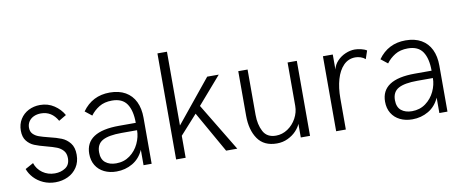

<svg xmlns="http://www.w3.org/2000/svg" viewBox="-62 -954 2964 1230"><g transform="rotate(-10 1419.5 -339.5)"><path d="M41 -106.9 94.2 -136.2Q106.9 -96.2 141.6 -71.5Q176.3 -46.9 221.2 -46.9Q260.7 -46.9 290.3 -66.4Q319.8 -85.9 319.8 -128.9Q319.8 -159.7 303.5 -178.2Q287.1 -196.8 262.9 -206.3Q238.8 -215.8 197.3 -226.6Q149.9 -238.8 121.3 -250.5Q92.8 -262.2 73 -287.1Q53.2 -312 53.2 -354Q53.2 -396 73.2 -428.2Q93.3 -460.4 127.4 -477.8Q161.6 -495.1 202.1 -495.1Q253.4 -495.1 293.5 -468.5Q333.5 -441.9 355 -402.8L306.2 -374Q268.6 -440.9 199.2 -440.9Q171.9 -440.9 151.1 -430.9Q130.4 -420.9 119.1 -403.3Q107.9 -385.7 107.9 -363.8Q107.9 -338.4 122.8 -323Q137.7 -307.6 160.2 -299.6Q182.6 -291.5 222.2 -281.7Q272 -270 303.2 -257.3Q334.5 -244.6 356.7 -216.8Q378.9 -189 378.9 -141.1Q378.9 -93.3 356.2 -59.1Q333.5 -24.9 296.4 -7.6Q259.3 9.8 215.8 9.8Q173.3 9.8 137.2 -6.3Q101.1 -22.5 76.4 -49.3Q51.8 -76.2 41 -106.9Z M459 -131.8Q459 -275.9 678.7 -275.9H787.1Q787.1 -355.5 757.8 -399.2Q728.5 -442.9 661.1 -442.9Q611.8 -442.9 577.6 -421.9Q543.5 -400.9 521 -370.1L477.1 -404.8Q542.5 -496.1 655.8 -496.1Q715.8 -496.1 757.6 -472.2Q799.3 -448.2 820.6 -404.1Q841.8 -359.9 841.8 -299.8V0H789.1V-100.1Q764.6 -45.4 717.3 -17.8Q669.9 9.8 612.8 9.8Q567.9 9.8 533 -7.3Q498 -24.4 478.5 -56.4Q459 -88.4 459 -131.8ZM787.1 -228H686Q602.5 -228 562.7 -206.1Q522.9 -184.1 522.9 -130.9Q522.9 -85 549.6 -63.5Q576.2 -42 619.1 -42Q670.4 -42 708.5 -70.1Q746.6 -98.1 766.8 -141.4Q787.1 -184.6 787.1 -228Z M1001 0V-689.9H1063V-210L1289.1 -487.8H1364.3L1210.9 -311L1398.9 0H1326.2L1174.8 -267.1L1063 -143.1V0Z M1491.2 -198.2V-487.8H1551.8V-192.9Q1551.8 -129.9 1575.7 -84.5Q1599.6 -39.1 1658.2 -39.1Q1699.2 -39.1 1734.6 -62.7Q1770 -86.4 1791 -125Q1812 -163.6 1812 -205.1V-487.8H1872.1V0H1812V-88.9Q1803.2 -66.4 1781.2 -43.2Q1759.3 -20 1726.8 -4.4Q1694.3 11.2 1655.8 11.2Q1571.8 11.2 1531.5 -46.9Q1491.2 -105 1491.2 -198.2Z M2042 -487.8H2106V-390.1Q2112.8 -420.9 2135.5 -444.8Q2158.2 -468.8 2189 -481.9Q2219.7 -495.1 2250 -495.1Q2268.6 -495.1 2291 -489.7Q2313.5 -484.4 2327.1 -475.1L2309.1 -421.9Q2295.9 -433.6 2278.6 -439.2Q2261.2 -444.8 2245.1 -444.8Q2199.2 -444.8 2167.7 -412.6Q2136.2 -380.4 2120.6 -325.7Q2105 -271 2105 -203.1V0H2042Z M2383.3 -131.8Q2383.3 -275.9 2603 -275.9H2711.4Q2711.4 -355.5 2682.1 -399.2Q2652.8 -442.9 2585.4 -442.9Q2536.1 -442.9 2502 -421.9Q2467.8 -400.9 2445.3 -370.1L2401.4 -404.8Q2466.8 -496.1 2580.1 -496.1Q2640.1 -496.1 2681.9 -472.2Q2723.6 -448.2 2744.9 -404.1Q2766.1 -359.9 2766.1 -299.8V0H2713.4V-100.1Q2689 -45.4 2641.6 -17.8Q2594.2 9.8 2537.1 9.8Q2492.2 9.8 2457.3 -7.3Q2422.4 -24.4 2402.8 -56.4Q2383.3 -88.4 2383.3 -131.8ZM2711.4 -228H2610.4Q2526.9 -228 2487.1 -206.1Q2447.3 -184.1 2447.3 -130.9Q2447.3 -85 2473.9 -63.5Q2500.5 -42 2543.5 -42Q2594.7 -42 2632.8 -70.1Q2670.9 -98.1 2691.2 -141.4Q2711.4 -184.6 2711.4 -228Z"/></g></svg>

Font: Acari Sans Light
Style: Regular
Weight: 300
Designer: Alfredo Marco Pradil and Stefan Peev
Foundry: Hanken Design Co.
Version: Version 1.045;January 11, 2019;FontCreator 11.5.0.2425 64-bi